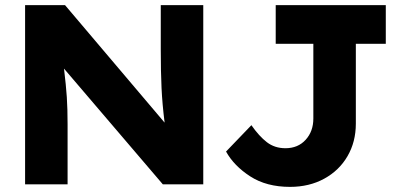

<svg xmlns="http://www.w3.org/2000/svg" viewBox="-20 -720 1552 750"><path d="M78 -700H234L623 -241Q614 -313 611 -376.5Q608 -440 608 -527V-700H774V0H616L230 -452Q238 -386 241 -340.5Q244 -295 244 -234V0H78ZM863 -128 962 -231Q992 -188 1022.5 -164.5Q1053 -141 1095 -141Q1144 -141 1174 -174Q1204 -207 1204 -257V-549H1057V-700H1487V-549H1370V-237Q1370 -166 1337.5 -110Q1305 -54 1246.5 -22Q1188 10 1113 10Q1021 10 957.5 -31Q894 -72 863 -128Z"/></svg>

Font: Lexend Exa HM Xlight
Style: Bold
Weight: 700
Designer: Bonnie Shaver-Troup, Thomas Jockin, Octavio Pardo
Foundry: Lexend
Version: Version 1.091